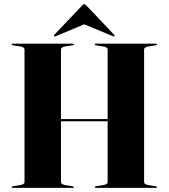

<svg xmlns="http://www.w3.org/2000/svg" viewBox="-20 -912 818 932"><path d="M276 -28Q276 -17 297 -13.5L331.5 -8Q338.5 -7 338.5 -3.5Q338.5 0 333 0H42Q36.5 0 36.5 -3.5Q36.5 -7 43.5 -8L78 -13.5Q99 -17 99 -28V-672Q99 -683 78 -686.5L43.5 -692Q36.5 -693 36.5 -696.5Q36.5 -700 42 -700H333Q338.5 -700 338.5 -696.5Q338.5 -693 331.5 -692L297 -686.5Q276 -683 276 -672V-334H502.5V-672Q502.5 -683 481 -686.5L447 -692Q440 -693 440 -696.5Q440 -700 445.5 -700H736.5Q742 -700 742 -696.5Q742 -693 735 -692L700.5 -686.5Q679.5 -683 679.5 -672V-28Q679.5 -17 700.5 -13.5L735 -8Q742 -7 742 -3.5Q742 0 736.5 0H445.5Q440 0 440 -3.5Q440 -7 447 -8L481 -13.5Q502.5 -17 502.5 -28V-323.5H276ZM251 -736.5Q245 -734 243 -736Q240 -739 243.5 -743L377 -883.5Q383.5 -891.5 389 -891.5Q394.5 -891.5 401 -883.5L534.5 -743Q538.5 -738.5 535 -736Q533.5 -734 527.5 -736.5L389 -794Z"/></svg>

Font: Fraunces 144pt S000
Style: Bold
Weight: 700
Version: Version 1.000; ttfautohint (v1.8.3)